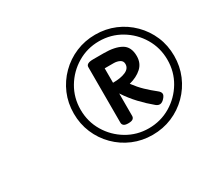

<svg xmlns="http://www.w3.org/2000/svg" viewBox="-115 -1301 1015 933"><g transform="rotate(-30 392.0 -834.0)"><path d="M502 -553Q444 -553 393 -574.5Q342 -596 303 -635Q264 -674 242.5 -725Q221 -776 221 -834Q221 -893 242.5 -943.5Q264 -994 303 -1033Q342 -1072 393 -1093.5Q444 -1115 502 -1115Q561 -1115 612 -1093.5Q663 -1072 702 -1033Q741 -994 762.5 -943.5Q784 -893 784 -834Q784 -776 762.5 -725Q741 -674 702 -635Q663 -596 612 -574.5Q561 -553 502 -553ZM502 -590Q569 -590 624.5 -623Q680 -656 713 -711.5Q746 -767 746 -834Q746 -901 713 -956.5Q680 -1012 624.5 -1045Q569 -1078 502 -1078Q436 -1078 380.5 -1045Q325 -1012 292 -956.5Q259 -901 259 -834Q259 -767 292 -711.5Q325 -656 380.5 -623Q436 -590 502 -590ZM427 -661Q410 -661 402.5 -667Q395 -673 395 -683V-995Q395 -1016 434 -1016H494Q556 -1016 591 -996Q626 -976 626 -924Q626 -884 599 -859.5Q572 -835 529 -824Q552 -793 576.5 -769.5Q601 -746 629 -724Q642 -714 643.5 -703.5Q645 -693 632 -679Q609 -653 585 -673Q551 -701 519.5 -734.5Q488 -768 461 -809V-683Q461 -673 453.5 -667Q446 -661 427 -661ZM461 -869Q505 -869 532 -881Q559 -893 559 -918Q559 -935 544.5 -942.5Q530 -950 511 -950H461Z"/></g></svg>

Font: Playwrite AU NSW
Style: Regular
Weight: 400
Designer: Veronika Burian, José Scaglione
Foundry: TypeTogether
Version: Version 1.002